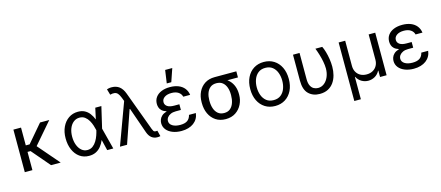

<svg xmlns="http://www.w3.org/2000/svg" viewBox="-60 -1472 5463 2377"><g transform="rotate(-15 2671.5 -284.0)"><path d="M183.1 -545.4V0H85.4V-545.4ZM544.9 -545.4 276.4 -233.9H150.4L134.8 -317.4H232.4L426.8 -545.4ZM421.9 0 218.8 -237.3 281.2 -306.6 545.4 0Z M907.2 11.2Q838.9 10.7 788.3 -25.6Q737.8 -62 709.7 -126Q681.6 -189.9 681.6 -272.9Q681.6 -355 711.2 -418Q740.7 -481 793 -516.8Q845.2 -552.7 913.1 -552.7Q962.9 -552.7 999 -533.7Q1035.2 -514.6 1060.5 -481Q1085.9 -447.3 1103.5 -403.3H1136.2L1148.9 -273.9L1219.7 0H1141.6L1075.2 -273.9Q1069.8 -299.8 1058.8 -334.5Q1047.9 -369.1 1029.3 -401.6Q1010.7 -434.1 982.2 -455.6Q953.6 -477.1 913.1 -477.1Q869.6 -477.1 836.2 -450.9Q802.7 -424.8 783.9 -378.2Q765.1 -331.5 765.1 -271.5Q765.1 -212.4 783 -165.3Q800.8 -118.2 832.8 -91.1Q864.7 -64 907.2 -64Q946.8 -64 975.8 -85.7Q1004.9 -107.4 1024.9 -140.6Q1044.9 -173.8 1057.1 -209.2Q1069.3 -244.6 1075.2 -271.5L1134.8 -545.4H1212.9L1148.9 -271.5L1136.2 -137.7H1107.4Q1088.9 -93.8 1061.5 -59.8Q1034.2 -25.9 995.8 -7.1Q957.5 11.7 907.2 11.2Z M1782.2 7.3Q1741.2 7.3 1710.2 -16.8Q1679.2 -41 1661.6 -90.8L1530.8 -464.4L1505.4 -523.9L1483.9 -579.6Q1469.2 -617.2 1452.9 -636Q1436.5 -654.8 1413.1 -658.4Q1389.6 -662.1 1355 -653.3L1333.5 -727.1Q1339.8 -730 1356.4 -733.6Q1373 -737.3 1394.5 -737.3Q1453.1 -737.3 1492.7 -706.8Q1532.2 -676.3 1555.2 -613.8L1741.2 -110.8Q1746.1 -97.2 1754.4 -83.5Q1762.7 -69.8 1783.7 -69.8Q1788.1 -69.8 1794.2 -70.3Q1800.3 -70.8 1803.7 -70.8L1822.3 2.9Q1812 5.4 1801.8 6.6Q1791.5 7.8 1782.2 7.3ZM1305.2 0 1518.1 -578.1 1552.2 -418.9H1541L1396 0Z M2077.6 -284.2H2151.4V-244.1H2085.9Q2047.4 -244.1 2019.5 -231.7Q1991.7 -219.2 1976.3 -198.5Q1960.9 -177.7 1960.9 -151.9Q1960.9 -113.3 1998.3 -90.1Q2035.6 -66.9 2097.2 -66.9Q2156.7 -66.9 2189.2 -89.6Q2221.7 -112.3 2232.4 -159.2H2320.3Q2315.9 -120.6 2298.1 -89.4Q2280.3 -58.1 2250.7 -35.9Q2221.2 -13.7 2181.4 -2Q2141.6 9.8 2093.3 9.8Q2030.3 9.8 1980.2 -9.8Q1930.2 -29.3 1901.6 -64.9Q1873 -100.6 1873 -147.9Q1873 -169.4 1881.3 -193.1Q1889.6 -216.8 1911.4 -237.5Q1933.1 -258.3 1973.6 -271.2Q2014.2 -284.2 2077.6 -284.2ZM2151.4 -261.2H2077.6Q2015.6 -261.2 1977.1 -273.4Q1938.5 -285.6 1918 -304.9Q1897.5 -324.2 1890.1 -347.4Q1882.8 -370.6 1882.8 -392.1Q1882.8 -442.4 1909.2 -478.3Q1935.5 -514.2 1982.4 -533.4Q2029.3 -552.7 2091.8 -552.7Q2153.8 -552.7 2200.4 -533.9Q2247.1 -515.1 2275.4 -479.7Q2303.7 -444.3 2310.5 -395H2222.2Q2213.4 -432.1 2179.9 -454.6Q2146.5 -477.1 2091.8 -477.1Q2035.6 -477.1 2002 -453.6Q1968.3 -430.2 1968.3 -392.1Q1968.3 -357.9 1997.6 -337.4Q2026.9 -316.9 2085.9 -316.9H2151.4ZM2067.4 -606.4 2091.3 -772.9H2182.6L2125.5 -606.4Z M2423.8 -258.3V-270Q2423.8 -343.3 2452.1 -401.9Q2480.5 -460.4 2533.2 -494.4Q2585.9 -528.3 2659.7 -528.3Q2675.3 -526.9 2688.5 -517.6Q2701.7 -508.3 2717.5 -496.3Q2733.4 -484.4 2757.8 -474.6Q2801.3 -457 2832.5 -424.3Q2863.8 -391.6 2880.4 -347.2Q2897 -302.7 2897 -248.5V-238.8Q2897 -174.8 2869.1 -117.9Q2841.3 -61 2788.6 -25.6Q2735.8 9.8 2661.1 9.8Q2586.4 9.8 2533.4 -25.6Q2480.5 -61 2452.1 -121.6Q2423.8 -182.1 2423.8 -258.3ZM2522 -270V-258.3Q2522 -207 2536.4 -163.8Q2550.8 -120.6 2581.5 -94.5Q2612.3 -68.4 2661.1 -68.4Q2709.5 -68.4 2739.7 -94.5Q2770 -120.6 2784.4 -164.1Q2798.8 -207.5 2798.8 -258.3V-270Q2798.8 -318.4 2784.4 -359.4Q2770 -400.4 2739.5 -425.3Q2709 -450.2 2659.7 -450.2Q2611.3 -450.2 2581.1 -425.3Q2550.8 -400.4 2536.4 -359.4Q2522 -318.4 2522 -270ZM2938 -528.3V-450.2H2659.7V-528.3Z M3294.4 11.2Q3220.7 11.2 3165 -23.9Q3109.4 -59.1 3078.4 -122.3Q3047.4 -185.5 3047.4 -270Q3047.4 -355.5 3078.4 -418.9Q3109.4 -482.4 3165 -517.6Q3220.7 -552.7 3294.4 -552.7Q3368.2 -552.7 3423.8 -517.6Q3479.5 -482.4 3510.5 -418.7Q3541.5 -355 3541.5 -270Q3541.5 -185.5 3510.5 -122.3Q3479.5 -59.1 3423.8 -23.9Q3368.2 11.2 3294.4 11.2ZM3294.4 -64Q3350.6 -64 3386.7 -92.8Q3422.9 -121.6 3440.2 -168.5Q3457.5 -215.3 3457.5 -270Q3457.5 -324.7 3440.2 -371.8Q3422.9 -418.9 3386.7 -448Q3350.6 -477.1 3294.4 -477.1Q3238.3 -477.1 3202.1 -448Q3166 -418.9 3148.4 -371.8Q3130.9 -324.7 3130.9 -270Q3130.9 -215.3 3148.4 -168.5Q3166 -121.6 3202.1 -92.8Q3238.3 -64 3294.4 -64Z M3668.9 -545.4H3752.9V-210.4Q3752.9 -157.2 3768.6 -125.7Q3784.2 -94.2 3809.6 -80.6Q3835 -66.9 3863.8 -66.9Q3909.2 -66.9 3944.1 -95Q3979 -123 3998.8 -170.7Q4018.6 -218.3 4018.6 -276.9Q4018.1 -317.4 4009.3 -364.3Q4000.5 -411.1 3986.3 -458Q3972.2 -504.9 3956.1 -545.4H4043.9Q4059.1 -515.6 4072 -470.9Q4085 -426.3 4092.8 -375.5Q4100.6 -324.7 4100.6 -276.9Q4100.6 -221.2 4087.2 -169.4Q4073.7 -117.7 4045.4 -77.4Q4017.1 -37.1 3972.7 -13.7Q3928.2 9.8 3866.2 9.8Q3778.8 9.8 3723.9 -43.5Q3668.9 -96.7 3668.9 -211.4Z M4253.9 204.6V-545.4H4337.9V-223.1Q4337.9 -178.7 4356.4 -145Q4375 -111.3 4408.9 -92.5Q4442.9 -73.7 4488.3 -73.7Q4533.7 -73.7 4567.6 -92.8Q4601.6 -111.8 4620.1 -145.5Q4638.7 -179.2 4638.7 -223.1V-545.4H4722.7V0H4638.7V-81.1H4634.8Q4612.8 -38.1 4573.2 -15.4Q4533.7 7.3 4488.3 7.3Q4442.9 7.3 4403.6 -15.4Q4364.3 -38.1 4341.8 -81.1H4337.9V204.6Z M5055.2 -284.2H5128.9V-244.1H5063.5Q5024.9 -244.1 4997.1 -231.7Q4969.2 -219.2 4953.9 -198.5Q4938.5 -177.7 4938.5 -151.9Q4938.5 -113.3 4975.8 -90.1Q5013.2 -66.9 5074.7 -66.9Q5134.3 -66.9 5166.7 -89.6Q5199.2 -112.3 5210 -159.2H5297.9Q5293.5 -120.6 5275.6 -89.4Q5257.8 -58.1 5228.3 -35.9Q5198.7 -13.7 5158.9 -2Q5119.1 9.8 5070.8 9.8Q5007.8 9.8 4957.8 -9.8Q4907.7 -29.3 4879.2 -64.9Q4850.6 -100.6 4850.6 -147.9Q4850.6 -169.4 4858.9 -193.1Q4867.2 -216.8 4888.9 -237.5Q4910.6 -258.3 4951.2 -271.2Q4991.7 -284.2 5055.2 -284.2ZM5128.9 -261.2H5055.2Q4993.2 -261.2 4954.6 -273.4Q4916 -285.6 4895.5 -304.9Q4875 -324.2 4867.7 -347.4Q4860.4 -370.6 4860.4 -392.1Q4860.4 -442.4 4886.7 -478.3Q4913.1 -514.2 4960 -533.4Q5006.8 -552.7 5069.3 -552.7Q5131.3 -552.7 5178 -533.9Q5224.6 -515.1 5252.9 -479.7Q5281.2 -444.3 5288.1 -395H5199.7Q5190.9 -432.1 5157.5 -454.6Q5124 -477.1 5069.3 -477.1Q5013.2 -477.1 4979.5 -453.6Q4945.8 -430.2 4945.8 -392.1Q4945.8 -357.9 4975.1 -337.4Q5004.4 -316.9 5063.5 -316.9H5128.9Z"/></g></svg>

Font: Sahel VF Regular
Style: Regular
Weight: 400
Foundry: Saber Rastikerdar (saber.rastikerdar@gmail.com)
Version: Version 3.4.0